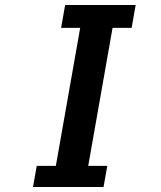

<svg xmlns="http://www.w3.org/2000/svg" viewBox="-20 -745 640 765"><path d="M126.5 -84H202.5L299.5 -634H223.5L239.5 -725H520.5L504.5 -634H428.5L331.5 -84H407.5L392.5 0H111.5Z"/></svg>

Font: JuliaMono
Style: Bold Italic
Weight: 700
Italic angle: -9°
Monospace: yes
Designer: cormullion
Foundry: corm
Version: Version 0.057; ttfautohint (v1.8.4)